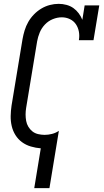

<svg xmlns="http://www.w3.org/2000/svg" viewBox="-20 -763 540 998"><path d="M158 215 192 8Q166 6 140.5 -1.5Q115 -9 94.5 -24Q74 -39 60.5 -60.5Q47 -82 41 -107.5Q35 -133 35.5 -160Q36 -187 40 -214L97 -559Q101 -582 108 -605Q115 -628 127 -649Q139 -670 156.5 -688Q174 -706 195 -718.5Q216 -731 239 -737Q262 -743 285 -743Q306 -743 326 -737.5Q346 -732 361.5 -721Q377 -710 389 -694Q401 -678 408 -660L420 -735H496L466 -554H390Q394 -577 390 -598.5Q386 -620 374.5 -637Q363 -654 343.5 -663.5Q324 -673 301 -673Q278 -673 254.5 -663.5Q231 -654 213.5 -635.5Q196 -617 186.5 -594Q177 -571 173 -548L116 -203Q113 -185 113 -168Q113 -151 116 -134.5Q119 -118 127.5 -104Q136 -90 148.5 -80Q161 -70 178 -66Q195 -62 212 -62Q231 -62 250.5 -67Q270 -72 286 -83L237 215Z"/></svg>

Font: Iosevka Curly Slab
Style: Italic
Weight: 400
Italic angle: -9°
Monospace: yes
Designer: Belleve Invis
Foundry: Belleve Invis
Version: Version 22.1.2; ttfautohint (v1.8.4)